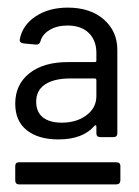

<svg xmlns="http://www.w3.org/2000/svg" viewBox="-20 -728 366 504"><path d="M20 -456Q20 -506 57 -535.5Q94 -565 158 -565H229Q233 -565 233 -569V-589Q233 -622 213 -641.5Q193 -661 157 -661Q130 -661 110.5 -649.5Q91 -638 86 -619Q83 -610 74 -611L42 -614Q30 -616 32 -625Q39 -662 73.5 -685Q108 -708 158 -708Q217 -708 252.5 -677Q288 -646 288 -597V-378Q288 -368 277 -368H244Q233 -368 233 -378V-396Q233 -401 228 -398Q198 -362 133 -362Q81 -362 50.5 -386Q20 -410 20 -456ZM20 -292Q20 -302 30 -302H285Q296 -302 296 -292V-255Q296 -244 285 -244H30Q20 -244 20 -255ZM142 -406Q181 -406 207 -425.5Q233 -445 233 -476V-517Q233 -522 229 -522H164Q122 -522 98.5 -506.5Q75 -491 75 -461Q75 -434 92.5 -420Q110 -406 142 -406Z"/></svg>

Font: Barlow GEO Medium
Style: Regular
Weight: 500
Designer: Jeremy Tribby
Foundry: Tribby Type
Version: Version 1.408